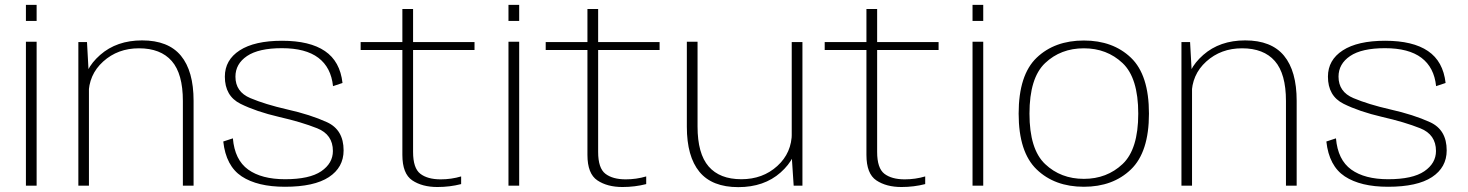

<svg xmlns="http://www.w3.org/2000/svg" viewBox="-20 -763 6032 789"><path d="M86.5 0H130.5V-591.5H86.5ZM86.5 -743V-677H130.5V-743Z M302 0H345.5V-445L337.5 -590H302ZM731.5 0H775.5V-348.5Q775.5 -471 723.5 -534Q671.5 -597 564 -597Q459.5 -597 391.5 -537.2Q323.5 -477.5 323.5 -402L344 -373Q344 -456 404 -510.2Q464 -564.5 551 -564.5Q640 -564.5 685.8 -512.2Q731.5 -460 731.5 -348Z M1151 4.5Q1271 4.5 1331.5 -35.2Q1392 -75 1392 -145Q1392 -229.5 1323.8 -260.8Q1255.5 -292 1159.5 -313.5Q1070 -334 1008.8 -359.8Q947.5 -385.5 947.5 -448Q947.5 -500.5 995.2 -532.8Q1043 -565 1138.5 -565Q1236 -565 1288.2 -525.5Q1340.5 -486 1348.5 -409L1387.5 -422Q1377.5 -511 1315.2 -553.2Q1253 -595.5 1139 -595.5Q1026 -595.5 965 -556Q904 -516.5 904 -448Q904 -368.5 968.2 -336.5Q1032.5 -304.5 1127 -282.5Q1219 -261.5 1283.5 -235.8Q1348 -210 1348 -142.5Q1348 -92 1300 -59.2Q1252 -26.5 1151.5 -26.5Q1055 -26.5 999.8 -66.2Q944.5 -106 937 -194.5L897.5 -181.5Q908.5 -81 973.2 -38.2Q1038 4.5 1151 4.5Z M1777.5 5.5Q1828.5 5.5 1875 -6.5V-38Q1834.5 -26 1791 -26Q1737 -26 1707.2 -49Q1677.5 -72 1677.5 -138.5V-557.5H1930V-590H1677.5V-726H1633.5V-590H1462V-557.5H1633.5V-126.5Q1633.5 -49 1674.2 -21.8Q1715 5.5 1777.5 5.5Z M2069.5 0H2113.5V-591.5H2069.5ZM2069.5 -743V-677H2113.5V-743Z M2538 5.5Q2589 5.5 2635.5 -6.5V-38Q2595 -26 2551.5 -26Q2497.5 -26 2467.8 -49Q2438 -72 2438 -138.5V-557.5H2690.5V-590H2438V-726H2394V-590H2222.5V-557.5H2394V-126.5Q2394 -49 2434.8 -21.8Q2475.5 5.5 2538 5.5Z M3241.5 0H3277.5V-590H3233.5V-121ZM2846.5 -591.5H2802.5V-242Q2802.5 -120 2854.2 -57Q2906 6 3014 6Q3120 6 3187.8 -54.2Q3255.5 -114.5 3255.5 -189.5L3234 -217.5Q3234 -135 3174.2 -80.8Q3114.5 -26.5 3026.5 -26.5Q2937.5 -26.5 2892 -79Q2846.5 -131.5 2846.5 -243Z M3684.5 5.5Q3735.5 5.5 3782 -6.5V-38Q3741.5 -26 3698 -26Q3644 -26 3614.2 -49Q3584.5 -72 3584.5 -138.5V-557.5H3837V-590H3584.5V-726H3540.5V-590H3369V-557.5H3540.5V-126.5Q3540.5 -49 3581.2 -21.8Q3622 5.5 3684.5 5.5Z M3976.5 0H4020.5V-591.5H3976.5ZM3976.5 -743V-677H4020.5V-743Z M4434 4.5Q4553.5 4.5 4627.5 -66.8Q4701.5 -138 4701.5 -296Q4701.5 -455 4627.5 -525.8Q4553.5 -596.5 4434 -596.5Q4314 -596.5 4240 -525.8Q4166 -455 4166 -296Q4166 -138 4240 -66.8Q4314 4.5 4434 4.5ZM4434 -28Q4339 -28 4274.8 -88.8Q4210.5 -149.5 4210.5 -296Q4210.5 -443 4274.8 -503.8Q4339 -564.5 4434 -564.5Q4528.5 -564.5 4593 -503.8Q4657.5 -443 4657.5 -296Q4657.5 -149.5 4593 -88.8Q4528.5 -28 4434 -28Z M4835 0H4878.5V-445L4870.5 -590H4835ZM5264.5 0H5308.5V-348.5Q5308.5 -471 5256.5 -534Q5204.5 -597 5097 -597Q4992.5 -597 4924.5 -537.2Q4856.5 -477.5 4856.5 -402L4877 -373Q4877 -456 4937 -510.2Q4997 -564.5 5084 -564.5Q5173 -564.5 5218.8 -512.2Q5264.5 -460 5264.5 -348Z M5684 4.5Q5804 4.5 5864.5 -35.2Q5925 -75 5925 -145Q5925 -229.5 5856.8 -260.8Q5788.5 -292 5692.5 -313.5Q5603 -334 5541.8 -359.8Q5480.5 -385.5 5480.5 -448Q5480.5 -500.5 5528.2 -532.8Q5576 -565 5671.5 -565Q5769 -565 5821.2 -525.5Q5873.5 -486 5881.5 -409L5920.5 -422Q5910.5 -511 5848.2 -553.2Q5786 -595.5 5672 -595.5Q5559 -595.5 5498 -556Q5437 -516.5 5437 -448Q5437 -368.5 5501.2 -336.5Q5565.5 -304.5 5660 -282.5Q5752 -261.5 5816.5 -235.8Q5881 -210 5881 -142.5Q5881 -92 5833 -59.2Q5785 -26.5 5684.5 -26.5Q5588 -26.5 5532.8 -66.2Q5477.5 -106 5470 -194.5L5430.5 -181.5Q5441.5 -81 5506.2 -38.2Q5571 4.5 5684 4.5Z"/></svg>

Font: Anybody SemiExpanded ExtraLight
Style: Regular
Weight: 250
Width: 6
Version: Version 1.113;gftools[0.9.25]